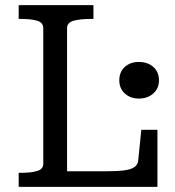

<svg xmlns="http://www.w3.org/2000/svg" viewBox="-20 -730 682 750"><path d="M345 -710H53V-656H64Q101 -656 125 -649Q149 -642 149 -620V-91Q149 -69 125 -62Q101 -55 64 -55H53V0H595V-223H532L520 -105Q519 -87 505.5 -77.5Q492 -68 465 -64.5Q438 -61 395 -61H242V-620Q242 -642 267.5 -649Q293 -656 332 -656H345ZM522 -345Q489 -345 467.5 -365Q446 -385 446 -416Q446 -449 467.5 -468.5Q489 -488 522 -488Q557 -488 579 -468.5Q601 -449 601 -416Q601 -385 579 -365Q557 -345 522 -345Z"/></svg>

Font: Roboto Serif
Style: Regular
Weight: 400
Designer: Greg Gazdowicz
Foundry: Commercial Type
Version: Version 1.008